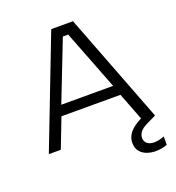

<svg xmlns="http://www.w3.org/2000/svg" viewBox="-158 -824 1053 1152"><g transform="rotate(-20 368.5 -248.5)"><path d="M29.5 0 299.7 -700H438.5L707.7 0H627.5L555.1 -187.6H178.4L106 0ZM201.3 -253.1H532.2L384.2 -634.5H350ZM639.4 202.7Q610.7 202.7 583.9 193.2Q557 183.7 540.2 162.7Q523.3 141.7 523.3 107.8Q523.3 84.8 534 63.2Q544.8 41.6 569.5 21.1Q594.2 0.6 634.9 -17.8L686.5 -41.4L707.7 0L650.1 27.8Q614.9 45 601.6 62.7Q588.4 80.3 588.4 99.8Q588.4 123.6 605 136.7Q621.6 149.8 648.4 149.8Q663.4 149.8 680.1 146.3Q696.9 142.8 713.6 136.1V189.2Q696.9 195.9 677.5 199.3Q658.2 202.7 639.4 202.7Z"/></g></svg>

Font: Envelope Sans Variable
Style: Regular
Weight: 500
Designer: Andreas Rasmussen / Norman Anderson
Foundry: mail.de GmbH
Version: Version 1.150